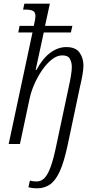

<svg xmlns="http://www.w3.org/2000/svg" viewBox="-20 -780 511 1040"><path d="M182 240Q167 240 155.5 238.5Q144 237 134 234L142 198Q158 203 177 203Q203 203 221 184.5Q239 166 254.5 123.5Q270 81 285 8L350 -298Q359 -338 364 -368Q369 -398 369 -418Q369 -441 359 -460.5Q349 -480 317 -480Q289 -480 261 -458Q233 -436 208.5 -400.5Q184 -365 166 -324Q148 -283 140 -244L88 0H27L156 -604H79L86 -640H163Q168 -662 170 -673.5Q172 -685 172 -692Q172 -715 158 -721.5Q144 -728 119 -728H105L112 -760H250L224 -640H372L364 -604H217L173 -401H177Q212 -465 253.5 -495Q295 -525 339 -525Q390 -525 411 -495Q432 -465 432 -425Q432 -405 426.5 -373.5Q421 -342 413 -309L346 8Q326 101 302.5 151Q279 201 249 220.5Q219 240 182 240Z"/></svg>

Font: Noto Serif Condensed Light
Style: Italic
Weight: 300
Width: 3
Italic angle: -12°
Designer: Monotype Design Team
Foundry: Monotype Imaging Inc.
Version: Version 2.014; ttfautohint (v1.8.4.7-5d5b)